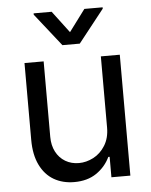

<svg xmlns="http://www.w3.org/2000/svg" viewBox="-53 -787 660 839"><g transform="rotate(-5 276.5 -368.0)"><path d="M402.3 -530.3H485.4V0H402.3V-89.8H396.5Q376 -46.9 336.4 -20Q296.9 6.8 239.3 6.8Q188.5 6.8 149.9 -15.6Q111.3 -38.1 89.4 -83Q67.4 -127.9 67.4 -193.4V-530.3H151.4V-199.2Q151.4 -162.1 166 -133.8Q180.7 -105.5 207 -89.8Q233.4 -74.2 266.6 -74.2Q298.8 -74.2 330.1 -90.3Q361.3 -106.4 381.8 -139.2Q402.3 -171.9 402.3 -217.8ZM277.3 -647.5 348.6 -743.2H428.7V-737.3L315.4 -593.8H239.3L126 -737.3V-743.2H205.1Z"/></g></svg>

Font: Pretendard Std Variable
Style: Regular
Weight: 400
Designer: Base glyphs from Inter by Rasmus Andersson; Hangeul glyphs from Noto Sans CJK(Source Han Sans) by Jang Soo-young and Kan
Foundry: Kil Hyung-jin
Version: Version 1.309;Glyphs 3.2 (3225)